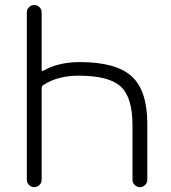

<svg xmlns="http://www.w3.org/2000/svg" viewBox="-20 -774 686 772"><path d="M512.7 -270.5Q512.7 -382.8 465.3 -426.3Q418 -469.7 294.9 -469.7Q211.9 -469.7 153.3 -431.6Q147.5 -427.7 147.5 -419.9V-50.8Q147.5 -39.1 138.7 -30.3Q129.9 -21.5 117.7 -21.5Q105.5 -21.5 96.7 -30.3Q87.9 -39.1 87.9 -50.8V-724.6Q87.9 -736.3 96.7 -745.1Q105.5 -753.9 117.7 -753.9Q129.9 -753.9 138.7 -745.1Q147.5 -736.3 147.5 -724.6V-492.2Q147.5 -490.2 149.4 -489.3Q151.4 -488.3 153.3 -489.3Q214.8 -524.4 300.8 -524.4Q446.3 -524.4 509.3 -467.3Q572.3 -410.2 572.3 -275.4V-50.8Q572.3 -39.1 563.5 -30.3Q554.7 -21.5 542.5 -21.5Q530.3 -21.5 521.5 -30.3Q512.7 -39.1 512.7 -50.8Z"/></svg>

Font: Gen Jyuu Gothic P Light
Style: Regular
Weight: 200
Designer: [Source Han Sans]
Ryoko NISHIZUKA  (kana & ideographs); Paul D. Hunt (Latin, Greek & Cyrillic); Wenlong ZHANG  (bopomofo
Version: Version 1.002.20150607